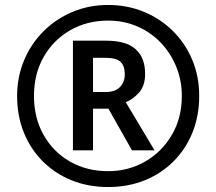

<svg xmlns="http://www.w3.org/2000/svg" viewBox="-20 -744 872 774"><path d="M416 10Q336 10 269 -17Q202 -44 152.5 -93.5Q103 -143 76 -210Q49 -277 49 -357Q49 -433 76.5 -499.5Q104 -566 154 -616.5Q204 -667 271 -695.5Q338 -724 416 -724Q492 -724 558.5 -697Q625 -670 675.5 -620.5Q726 -571 754.5 -504Q783 -437 783 -357Q783 -277 756 -210Q729 -143 679.5 -93.5Q630 -44 563 -17Q496 10 416 10ZM416 -54Q498 -54 565.5 -93Q633 -132 673 -200.5Q713 -269 713 -357Q713 -420 690.5 -475Q668 -530 628 -572Q588 -614 533.5 -637.5Q479 -661 416 -661Q331 -661 263 -622Q195 -583 156 -514.5Q117 -446 117 -357Q117 -269 155.5 -200.5Q194 -132 261.5 -93Q329 -54 416 -54ZM274 -138V-580H407Q489 -580 527 -545.5Q565 -511 565 -446Q565 -399 541 -371.5Q517 -344 487 -332L603 -138H512L417 -306H355V-138ZM405 -373Q444 -373 463.5 -393Q483 -413 483 -444Q483 -479 465.5 -495Q448 -511 404 -511H355V-373Z"/></svg>

Font: Noto Sans Sinhala
Style: Bold
Weight: 700
Designer: Jelle Bosma - Monotype Design Team
Foundry: Monotype Imaging Inc.
Version: Version 2.006; ttfautohint (v1.8.4.7-5d5b)